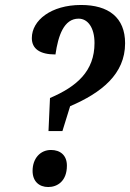

<svg xmlns="http://www.w3.org/2000/svg" viewBox="-20 -744 523 772"><path d="M175 -217H231L262 -317C388 -371 483 -446 483 -570C483 -674 416 -724 306 -724C185 -724 108 -662 108 -591C108 -548 140 -525 203 -525C214 -601 237 -669 296 -669C333 -669 360 -633 360 -571C360 -458 289 -396 181 -350ZM174 8C210 8 249 -15 249 -78C249 -120 222 -141 185 -141C142 -141 111 -107 111 -57C111 -15 137 8 174 8Z"/></svg>

Font: Noto Serif Tamil Condensed SemiBold
Style: Italic
Weight: 600
Width: 3
Italic angle: -12°
Designer: Indian Type Foundry, Tom Grace, and the Monotype Design Team
Foundry: Monotype Imaging Inc.
Version: Version 2.003